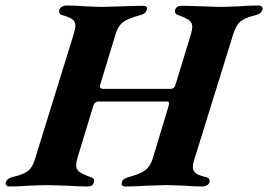

<svg xmlns="http://www.w3.org/2000/svg" viewBox="-62 -675 974 698"><path d="M-41 -11Q-37 -27 -14 -32Q23 -41 39 -53Q55 -65 64 -93L206 -551Q212 -571 212 -582Q212 -596 202 -604Q192 -612 168 -619Q149 -623 154 -640Q155 -646 163 -650.5Q171 -655 178 -655Q213 -655 249 -652Q293 -650 312 -650Q330 -650 382 -652Q434 -654 458 -654Q475 -654 472 -640Q469 -631 463 -626.5Q457 -622 444 -619Q401 -607 384 -593.5Q367 -580 358 -550L302 -366Q301 -364 301 -360Q301 -352 313 -352H559Q572 -352 576 -367L632 -550Q637 -568 637 -577Q637 -592 626.5 -600.5Q616 -609 589 -619Q579 -622 576 -626.5Q573 -631 575 -640Q580 -654 598 -654Q621 -654 673 -652Q723 -650 742 -650Q759 -650 805 -652Q841 -655 877 -655Q885 -655 889.5 -651Q894 -647 892 -640Q888 -624 864 -619Q827 -610 811.5 -596.5Q796 -583 786 -551L644 -94Q639 -77 639 -69Q639 -54 649.5 -45.5Q660 -37 684 -32Q704 -28 699 -11Q697 -5 689.5 -1Q682 3 674 3Q642 3 607 0Q559 -2 541 -2Q523 -2 471 0Q431 3 394 3Q377 3 381 -12Q383 -20 389.5 -24.5Q396 -29 408 -32Q449 -43 466.5 -56.5Q484 -70 493 -98L551 -290L553 -299Q553 -306 545 -306H297Q282 -306 277 -290L219 -99Q215 -86 215 -75Q215 -59 225.5 -51Q236 -43 265 -32Q275 -29 278.5 -24.5Q282 -20 279 -12Q276 3 257 3Q221 3 180 0Q130 -2 112 -2Q93 -2 43 0Q7 3 -27 3Q-34 3 -38.5 -1Q-43 -5 -41 -11Z"/></svg>

Font: EB Garamond
Style: Bold Italic
Weight: 700
Italic angle: -17.2°
Designer: Georg Duffner and Octavio Pardo
Foundry: Georg Duffner
Version: Version 1.000